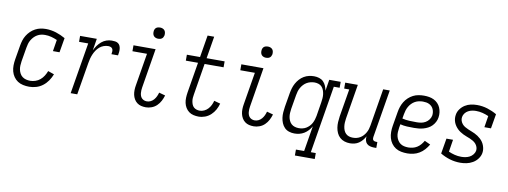

<svg xmlns="http://www.w3.org/2000/svg" viewBox="-71 -1142 4641 1753"><g transform="rotate(10 2250.0 -265.0)"><path d="M211 8Q182 8 154 2Q126 -4 104 -18.5Q82 -33 66.5 -55.5Q51 -78 44 -104.5Q37 -131 37.5 -160Q38 -189 43 -218L65 -348Q69 -372 76.5 -396.5Q84 -421 98 -443.5Q112 -466 131 -484.5Q150 -503 173.5 -515.5Q197 -528 221.5 -533Q246 -538 272 -538Q296 -538 320.5 -534Q345 -530 367 -523Q389 -516 410.5 -506.5Q432 -497 453 -485L430 -350H369L386 -456Q360 -468 331.5 -475.5Q303 -483 273 -483Q254 -483 236 -479Q218 -475 201 -465Q184 -455 170.5 -440.5Q157 -426 147.5 -409.5Q138 -393 133 -375Q128 -357 125 -339L103 -209Q100 -189 99 -169Q98 -149 102 -130.5Q106 -112 115 -95.5Q124 -79 138.5 -68Q153 -57 172 -52Q191 -47 211 -47Q234 -47 258.5 -55Q283 -63 302.5 -79.5Q322 -96 335.5 -117.5Q349 -139 358 -163L415 -143Q403 -111 383 -82Q363 -53 335.5 -32Q308 -11 275.5 -1.5Q243 8 211 8Z M595 0 674 -475H589V-530H744L726 -420Q737 -444 752.5 -465.5Q768 -487 788 -504Q808 -521 832.5 -529.5Q857 -538 882 -538Q898 -538 913 -536Q928 -534 940 -526Q952 -518 958 -504.5Q964 -491 965.5 -476.5Q967 -462 965.5 -446.5Q964 -431 961 -415H900Q902 -428 903 -440.5Q904 -453 899 -463.5Q894 -474 882.5 -478.5Q871 -483 859 -483Q838 -483 817 -475.5Q796 -468 779 -453.5Q762 -439 749.5 -420Q737 -401 728.5 -381Q720 -361 714.5 -340Q709 -319 706 -299L656 0Z M1293 8Q1270 8 1249 3Q1228 -2 1211 -15Q1194 -28 1183.5 -46.5Q1173 -65 1168.5 -85.5Q1164 -106 1164.5 -129Q1165 -152 1169 -174L1219 -475H1084V-530H1289L1229 -165Q1227 -152 1226 -138.5Q1225 -125 1226.5 -111.5Q1228 -98 1232.5 -86Q1237 -74 1246 -65Q1255 -56 1267 -51.5Q1279 -47 1293 -47Q1311 -47 1328 -55.5Q1345 -64 1357.5 -79Q1370 -94 1377.5 -110.5Q1385 -127 1390 -145L1448 -129Q1440 -102 1427 -77Q1414 -52 1393.5 -32Q1373 -12 1346 -2Q1319 8 1293 8ZM1295 -628Q1283 -628 1271.5 -632.5Q1260 -637 1253 -646Q1246 -655 1244 -667.5Q1242 -680 1244 -693Q1245 -701 1249.5 -709.5Q1254 -718 1261.5 -723Q1269 -728 1278 -730Q1287 -732 1295 -732Q1308 -732 1319.5 -727.5Q1331 -723 1338 -714Q1345 -705 1347 -692.5Q1349 -680 1347 -667Q1345 -659 1340.5 -650.5Q1336 -642 1328.5 -637Q1321 -632 1312.5 -630Q1304 -628 1295 -628Z M1782 8Q1758 8 1734 2.5Q1710 -3 1691.5 -17Q1673 -31 1661 -51Q1649 -71 1644 -94Q1639 -117 1640 -142Q1641 -167 1645 -192L1692 -475H1579V-530H1701L1735 -735H1796L1762 -530H1929V-475H1753L1705 -183Q1702 -167 1701 -151.5Q1700 -136 1702.5 -120.5Q1705 -105 1710.5 -91Q1716 -77 1726.5 -67Q1737 -57 1752 -52Q1767 -47 1782 -47Q1803 -47 1823.5 -56.5Q1844 -66 1859 -82.5Q1874 -99 1883.5 -118.5Q1893 -138 1898 -159L1956 -143Q1948 -113 1933 -85.5Q1918 -58 1894.5 -36Q1871 -14 1841.5 -3Q1812 8 1782 8Z M2293 8Q2270 8 2249 3Q2228 -2 2211 -15Q2194 -28 2183.5 -46.5Q2173 -65 2168.5 -85.5Q2164 -106 2164.5 -129Q2165 -152 2169 -174L2219 -475H2084V-530H2289L2229 -165Q2227 -152 2226 -138.5Q2225 -125 2226.5 -111.5Q2228 -98 2232.5 -86Q2237 -74 2246 -65Q2255 -56 2267 -51.5Q2279 -47 2293 -47Q2311 -47 2328 -55.5Q2345 -64 2357.5 -79Q2370 -94 2377.5 -110.5Q2385 -127 2390 -145L2448 -129Q2440 -102 2427 -77Q2414 -52 2393.5 -32Q2373 -12 2346 -2Q2319 8 2293 8ZM2295 -628Q2283 -628 2271.5 -632.5Q2260 -637 2253 -646Q2246 -655 2244 -667.5Q2242 -680 2244 -693Q2245 -701 2249.5 -709.5Q2254 -718 2261.5 -723Q2269 -728 2278 -730Q2287 -732 2295 -732Q2308 -732 2319.5 -727.5Q2331 -723 2338 -714Q2345 -705 2347 -692.5Q2349 -680 2347 -667Q2345 -659 2340.5 -650.5Q2336 -642 2328.5 -637Q2321 -632 2312.5 -630Q2304 -628 2295 -628Z M2710 205V150H2786L2825 -86Q2814 -65 2797 -46.5Q2780 -28 2759.5 -15.5Q2739 -3 2716 2.5Q2693 8 2670 8Q2644 8 2619.5 0Q2595 -8 2578 -25.5Q2561 -43 2551.5 -66Q2542 -89 2538.5 -114Q2535 -139 2537 -165.5Q2539 -192 2543 -218L2565 -348Q2569 -371 2576 -394.5Q2583 -418 2595 -440Q2607 -462 2624.5 -481.5Q2642 -501 2664 -514Q2686 -527 2710 -532.5Q2734 -538 2758 -538Q2782 -538 2805 -531Q2828 -524 2844 -508Q2860 -492 2869 -470.5Q2878 -449 2882 -426L2899 -530H3005V-475H2951L2848 150H2894V205ZM2701 -47Q2718 -47 2736 -51Q2754 -55 2769.5 -64.5Q2785 -74 2798 -87.5Q2811 -101 2819.5 -117Q2828 -133 2833.5 -150.5Q2839 -168 2842 -185L2863 -315Q2866 -334 2867.5 -353.5Q2869 -373 2866.5 -391.5Q2864 -410 2857.5 -427.5Q2851 -445 2839 -458Q2827 -471 2809 -477Q2791 -483 2772 -483Q2754 -483 2735.5 -478.5Q2717 -474 2700.5 -464.5Q2684 -455 2670.5 -440.5Q2657 -426 2647.5 -409Q2638 -392 2633 -374.5Q2628 -357 2625 -339L2603 -209Q2600 -189 2599 -170Q2598 -151 2601 -133Q2604 -115 2612 -98Q2620 -81 2633 -69.5Q2646 -58 2664 -52.5Q2682 -47 2701 -47Z M3185 8Q3158 8 3133.5 0Q3109 -8 3091 -24.5Q3073 -41 3062.5 -64Q3052 -87 3048 -112.5Q3044 -138 3045.5 -164.5Q3047 -191 3051 -218L3094 -475H3047V-530H3164L3111 -209Q3108 -190 3107 -171Q3106 -152 3108.5 -134Q3111 -116 3117.5 -99.5Q3124 -83 3136.5 -70.5Q3149 -58 3166 -52.5Q3183 -47 3202 -47Q3220 -47 3237 -51Q3254 -55 3270 -64.5Q3286 -74 3298.5 -88Q3311 -102 3320 -118Q3329 -134 3334 -150.5Q3339 -167 3342 -185L3399 -530H3460L3386 -84Q3385 -76 3386 -69Q3387 -62 3391.5 -57Q3396 -52 3402.5 -49.5Q3409 -47 3417 -47H3430V8H3407Q3389 8 3371 3Q3353 -2 3341 -14Q3329 -26 3325 -44.5Q3321 -63 3324 -81Q3314 -62 3299.5 -44.5Q3285 -27 3266.5 -14.5Q3248 -2 3226.5 3Q3205 8 3185 8Z M3716 8Q3687 8 3659 2.5Q3631 -3 3608 -17.5Q3585 -32 3569 -54.5Q3553 -77 3545.5 -103.5Q3538 -130 3538 -159.5Q3538 -189 3543 -218L3565 -348Q3569 -373 3577 -397.5Q3585 -422 3599 -445Q3613 -468 3633 -486.5Q3653 -505 3676.5 -517Q3700 -529 3726 -533.5Q3752 -538 3777 -538Q3801 -538 3824.5 -534Q3848 -530 3868.5 -520Q3889 -510 3905 -493.5Q3921 -477 3930 -456Q3939 -435 3942 -411.5Q3945 -388 3941 -364Q3938 -343 3927.5 -322.5Q3917 -302 3901 -285.5Q3885 -269 3864.5 -258.5Q3844 -248 3822.5 -242Q3801 -236 3779.5 -234Q3758 -232 3737 -232Q3704 -232 3671.5 -233.5Q3639 -235 3609 -243L3603 -209Q3600 -189 3599 -168.5Q3598 -148 3602.5 -129.5Q3607 -111 3617 -94.5Q3627 -78 3642 -67Q3657 -56 3676.5 -51.5Q3696 -47 3716 -47Q3736 -47 3757 -52Q3778 -57 3796.5 -68.5Q3815 -80 3829.5 -97Q3844 -114 3855 -133L3909 -108Q3894 -82 3873.5 -59Q3853 -36 3827 -20.5Q3801 -5 3772.5 1.5Q3744 8 3716 8ZM3752 -287Q3773 -287 3793.5 -290.5Q3814 -294 3833 -305Q3852 -316 3865 -334Q3878 -352 3882 -373Q3884 -388 3882 -403Q3880 -418 3874 -431.5Q3868 -445 3858 -455Q3848 -465 3835 -471.5Q3822 -478 3807 -480.5Q3792 -483 3776 -483Q3758 -483 3739 -479Q3720 -475 3703 -465.5Q3686 -456 3672 -441.5Q3658 -427 3648.5 -410Q3639 -393 3633.5 -375Q3628 -357 3625 -339L3618 -298Q3650 -290 3684 -288.5Q3718 -287 3752 -287Z M4208 8Q4157 8 4110.5 -6Q4064 -20 4022 -45L4046 -187H4107L4089 -74Q4116 -62 4145.5 -54.5Q4175 -47 4207 -47Q4226 -47 4245.5 -50.5Q4265 -54 4283 -63Q4301 -72 4314.5 -88.5Q4328 -105 4332 -124Q4335 -142 4329 -159Q4323 -176 4312 -188.5Q4301 -201 4286 -210Q4271 -219 4255.5 -225.5Q4240 -232 4223.5 -238Q4207 -244 4192 -251.5Q4177 -259 4162.5 -268.5Q4148 -278 4136 -290Q4124 -302 4114.5 -316Q4105 -330 4099 -345.5Q4093 -361 4091 -379Q4089 -397 4092 -415Q4096 -444 4114 -469Q4132 -494 4157.5 -510Q4183 -526 4211.5 -532Q4240 -538 4269 -538Q4319 -538 4365.5 -523.5Q4412 -509 4453 -485L4430 -350H4369L4386 -456Q4359 -468 4329.5 -475.5Q4300 -483 4269 -483Q4251 -483 4232.5 -479.5Q4214 -476 4196.5 -466.5Q4179 -457 4167 -441Q4155 -425 4152 -406Q4149 -388 4154.5 -371.5Q4160 -355 4171 -342Q4182 -329 4196.5 -320.5Q4211 -312 4227 -305Q4243 -298 4259 -292Q4275 -286 4290.5 -278.5Q4306 -271 4320 -261.5Q4334 -252 4346.5 -240.5Q4359 -229 4368.5 -215Q4378 -201 4384 -185Q4390 -169 4392.5 -151.5Q4395 -134 4392 -115Q4387 -86 4368 -60.5Q4349 -35 4322 -19.5Q4295 -4 4265.5 2Q4236 8 4208 8Z"/></g></svg>

Font: Iosevka Slab Light
Style: Italic
Weight: 300
Italic angle: -9°
Monospace: yes
Designer: Belleve Invis
Foundry: Belleve Invis
Version: Version 11.1.1; ttfautohint (v1.8.3)